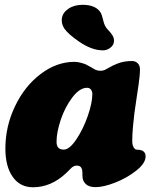

<svg xmlns="http://www.w3.org/2000/svg" viewBox="-20 -772 628 799"><path d="M308.6 -599.1Q263.2 -630.4 247.6 -653.3Q234.9 -672.9 237.3 -694.3Q240.2 -718.8 264.4 -735.4Q288.6 -752 323.7 -752Q379.9 -752 399.9 -717.8Q403.8 -710.9 409.7 -686.5Q415.5 -662.1 426.8 -650.9Q442.4 -634.8 449 -623.3Q455.6 -611.8 454.1 -597.7Q452.1 -583 438.5 -572.8Q424.8 -562.5 408.7 -562.5Q361.3 -562.5 308.6 -599.1ZM585.9 -121.1Q585.9 -92.8 547.1 -62Q508.3 -31.2 459.5 -12.2Q410.6 6.8 377.9 6.8Q350.1 6.8 336.7 -6.3Q323.2 -19.5 323.2 -38.6Q323.2 -57.1 321.8 -65.4Q317.4 -83 299.8 -83Q293 -83 287.1 -80.1Q281.2 -77.1 277.8 -74Q274.4 -70.8 267.3 -63.5Q260.3 -56.2 255.4 -51.8Q192.9 7.3 117.2 7.3Q63.5 7.3 33 -35.9Q2.4 -79.1 2.4 -153.8Q2.4 -246.1 42.5 -329.8Q82.5 -413.6 149.2 -464.1Q215.8 -514.6 289.6 -514.6Q302.7 -514.6 316.9 -510.7Q331.1 -506.8 337.4 -503.9Q343.8 -501 358.2 -492.7Q372.6 -484.4 373 -483.9Q384.8 -477.5 398.4 -477.5Q412.1 -477.5 424.3 -485.4Q452.1 -501.5 469.7 -507.8Q496.1 -518.1 529.3 -518.1Q543.5 -518.1 553 -508.8Q562.5 -499.5 562.5 -482.9Q562.5 -459.5 556.2 -416Q555.7 -412.1 548.8 -366.7Q542 -321.3 539.3 -301Q536.6 -280.8 533.4 -245.4Q530.3 -210 530.3 -185.5Q530.3 -162.6 540.5 -153.3Q543.9 -149.9 547.1 -149.4Q550.3 -148.9 556.2 -148.7Q562 -148.4 568.8 -146.5Q575.2 -144.5 579.6 -139.6Q583 -135.7 585 -129.9Q585.9 -125 585.9 -121.1ZM342.3 -406.7Q311.5 -406.7 281 -366.5Q250.5 -326.2 232.9 -273.9Q215.3 -221.7 215.3 -181.6Q215.3 -149.4 245.1 -149.4Q269 -149.4 297.6 -191.9Q326.2 -234.4 345.2 -289.3Q364.3 -344.2 364.3 -381.3Q364.3 -391.1 358.6 -398.9Q353 -406.7 342.3 -406.7Z"/></svg>

Font: Cooper* Black
Style: Italic
Weight: 900
Italic angle: -7°
Designer: Owen Earl
Foundry: indestructible type*
Version: Version 0.001